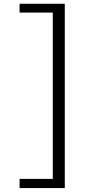

<svg xmlns="http://www.w3.org/2000/svg" viewBox="-20 -879 540 1000"><path d="M82 52.7H254.9V-813.5H82V-859.4H317.4V100.6H82Z"/></svg>

Font: GenEi Gothic M SemiLight
Style: Regular
Weight: 350
Designer: o_tamon (Modified); [Source Han Sans]
Ryoko NISHIZUKA  (kana & ideographs); Paul D. Hunt (Latin, Greek & Cyrillic); Wenl
Version: Version 1.1a;Original Version 1.004